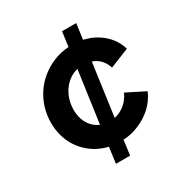

<svg xmlns="http://www.w3.org/2000/svg" viewBox="-172 -877 963 1009"><g transform="rotate(-30 309.5 -372.5)"><path d="M328 0 340 -90C372 -91 402 -98 431 -110C499 -137 552 -186 577 -247L466 -303C453 -275 435 -252 410 -235C394 -224 376 -216 357 -212L401 -529C412 -525 423 -520 432 -513C454 -497 469 -475 477 -448L594 -495C577 -559 528 -609 463 -637C449 -642 434 -647 418 -651L431 -745H345L333 -656C300 -654 268 -647 238 -634C128 -588 54 -483 54 -356C54 -255 102 -171 183 -124C206 -111 230 -102 255 -96L242 0ZM272 -219C266 -222 260 -225 255 -228C214 -253 191 -299 191 -356C191 -420 219 -479 268 -512C283 -522 299 -529 316 -533Z"/></g></svg>

Font: Plus Jakarta Sans
Style: Bold Italic
Weight: 700
Italic angle: -8°
Designer: Gumpita Rahayu
Foundry: Tokotype
Version: Version 2.071;gftools[0.9.30]